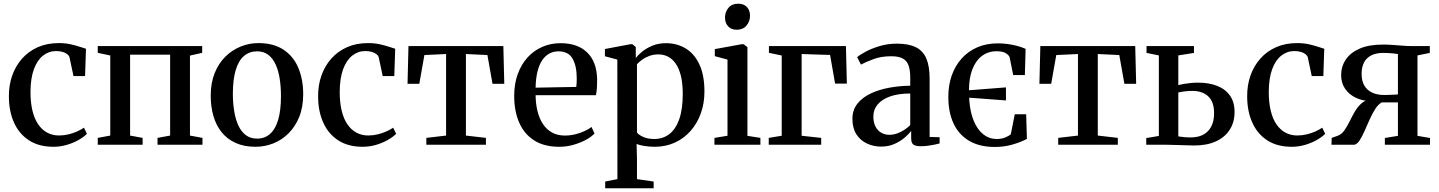

<svg xmlns="http://www.w3.org/2000/svg" viewBox="-20 -781 7764 1036"><path d="M268.5 11Q189.5 11 136 -24Q82.5 -59 55.2 -120.5Q28 -182 28 -260.5Q27.5 -321.5 46 -373.8Q64.5 -426 99.5 -465.2Q134.5 -504.5 184.2 -526.5Q234 -548.5 297.5 -548.5Q332 -548.5 360.2 -542.2Q388.5 -536 409.8 -528.8Q431 -521.5 444 -518L439 -370.5H376.5L355 -472Q353 -480.5 343.5 -488.2Q334 -496 318.5 -500.8Q303 -505.5 282.5 -505.5Q243.5 -505.5 212.2 -481Q181 -456.5 163 -407.8Q145 -359 144.5 -286Q144.5 -227.5 155.2 -183.2Q166 -139 186.5 -109.5Q207 -80 235.2 -65Q263.5 -50 298 -50Q325 -50 350.5 -56.2Q376 -62.5 397.2 -72.2Q418.5 -82 433 -92L449 -59Q433 -42.5 404.8 -26.2Q376.5 -10 341.2 0.5Q306 11 268.5 11Z M507.5 0V-37L575 -49.5V-481.5L507.5 -496V-532.5H1071V-496L1005 -481V-49.5L1072.5 -37V0H830V-37L898 -49.5V-486H682V-49.5L749.5 -37V0Z M1117 -264.5Q1117 -334 1138.5 -387Q1160 -440 1196.5 -475.8Q1233 -511.5 1279 -530Q1325 -548.5 1373.5 -548.5Q1457 -548.5 1510.8 -512.2Q1564.5 -476 1590.2 -413.8Q1616 -351.5 1616 -272.5Q1616 -203 1594.5 -150Q1573 -97 1536.5 -61Q1500 -25 1454 -7Q1408 11 1359.5 11Q1297 11 1251.2 -9.8Q1205.5 -30.5 1175.8 -67.8Q1146 -105 1131.5 -155.2Q1117 -205.5 1117 -264.5ZM1367 -33Q1408.5 -33 1437.2 -58.5Q1466 -84 1481 -134.8Q1496 -185.5 1496 -262.5Q1496 -312.5 1489.2 -356.2Q1482.5 -400 1467.2 -433.2Q1452 -466.5 1427.5 -485.2Q1403 -504 1367.5 -504Q1325.5 -504 1296.2 -478.8Q1267 -453.5 1251.8 -402.8Q1236.5 -352 1236.5 -275Q1236.5 -224.5 1243.8 -180.8Q1251 -137 1266.2 -103.8Q1281.5 -70.5 1306.5 -51.8Q1331.5 -33 1367 -33Z M1937 11Q1858 11 1804.5 -24Q1751 -59 1723.8 -120.5Q1696.5 -182 1696.5 -260.5Q1696 -321.5 1714.5 -373.8Q1733 -426 1768 -465.2Q1803 -504.5 1852.8 -526.5Q1902.5 -548.5 1966 -548.5Q2000.5 -548.5 2028.8 -542.2Q2057 -536 2078.2 -528.8Q2099.5 -521.5 2112.5 -518L2107.5 -370.5H2045L2023.5 -472Q2021.5 -480.5 2012 -488.2Q2002.5 -496 1987 -500.8Q1971.5 -505.5 1951 -505.5Q1912 -505.5 1880.8 -481Q1849.5 -456.5 1831.5 -407.8Q1813.5 -359 1813 -286Q1813 -227.5 1823.8 -183.2Q1834.5 -139 1855 -109.5Q1875.5 -80 1903.8 -65Q1932 -50 1966.5 -50Q1993.5 -50 2019 -56.2Q2044.5 -62.5 2065.8 -72.2Q2087 -82 2101.5 -92L2117.5 -59Q2101.5 -42.5 2073.2 -26.2Q2045 -10 2009.8 0.5Q1974.5 11 1937 11Z M2280.5 0V-37L2387 -49.5V-489.5L2270 -484L2242.5 -329H2179L2184 -532.5H2696L2701 -329H2637.5L2610 -484L2494 -489.5V-49.5L2602 -37V0Z M2997.5 11Q2916.5 11 2862.5 -23.2Q2808.5 -57.5 2781.5 -119.5Q2754.5 -181.5 2754.5 -263.5Q2754.5 -329.5 2774 -382.2Q2793.5 -435 2827.5 -472Q2861.5 -509 2907 -528.5Q2952.5 -548 3004.5 -548Q3096.5 -548 3148 -498.2Q3199.5 -448.5 3202 -355Q3202 -324.5 3200.5 -303.5Q3199 -282.5 3195.5 -267.5H2870Q2870.5 -220 2880.5 -180.2Q2890.5 -140.5 2910 -111.2Q2929.5 -82 2959 -65.8Q2988.5 -49.5 3028.5 -49.5Q3068.5 -49.5 3109 -63.8Q3149.5 -78 3171.5 -96L3188 -60.5Q3171 -42.5 3141 -26.2Q3111 -10 3073.8 0.5Q3036.5 11 2997.5 11ZM2870 -308 3089.5 -312Q3091 -322.5 3091.5 -334.8Q3092 -347 3092 -358Q3092 -425 3069.5 -464.5Q3047 -504 2993.5 -504Q2966 -504 2943.8 -491.8Q2921.5 -479.5 2905.2 -455.2Q2889 -431 2880 -394.2Q2871 -357.5 2870 -308Z M3245.5 235V198.5L3311.5 185.5L3311 -459.5L3244 -477.5V-516.5L3381.5 -542.5H3392L3410.5 -527.5V-468Q3422.5 -484 3445.5 -502.8Q3468.5 -521.5 3501 -534.8Q3533.5 -548 3573.5 -548Q3632.5 -548 3679.5 -519.8Q3726.5 -491.5 3753.8 -433.5Q3781 -375.5 3781 -286.5Q3781 -223.5 3761.5 -169.2Q3742 -115 3706.2 -74.5Q3670.5 -34 3621.2 -11.5Q3572 11 3512.5 11Q3484.5 11 3457 6.5Q3429.5 2 3415 -4L3417 78V185.5L3507 198.5V235ZM3510.5 -31Q3556.5 -31 3591 -57Q3625.5 -83 3644.8 -137Q3664 -191 3664 -273.5Q3664 -331 3654 -371.5Q3644 -412 3626 -437.8Q3608 -463.5 3584.2 -475.5Q3560.5 -487.5 3533 -487.5Q3505.5 -487.5 3482.5 -478.8Q3459.5 -470 3443 -457.5Q3426.5 -445 3417 -434.5V-66Q3425.5 -53.5 3450.8 -42.2Q3476 -31 3510.5 -31Z M3835 0V-37L3905.5 -48.5V-459.5L3837 -478V-516L3982.5 -542.5H3992.5L4013 -526.5V-48L4083 -37V0ZM3955 -620.5Q3925.5 -620.5 3908.8 -639Q3892 -657.5 3892 -686Q3892 -717 3910.8 -739Q3929.5 -761 3963 -761H3964Q3993.5 -761 4010.2 -743Q4027 -725 4027 -696.5Q4027 -665.5 4008 -643Q3989 -620.5 3956 -620.5Z M4128 0V-37L4198 -48.5V-481.5L4129 -496V-532.5H4544.5L4549.5 -330H4486L4459 -484.5L4305.5 -489.5V-48.5L4411 -37V0Z M4734 10Q4693.5 10 4658 -6.5Q4622.5 -23 4601 -56.2Q4579.5 -89.5 4579.5 -139.5Q4579.5 -188 4606.8 -222Q4634 -256 4679.2 -277Q4724.5 -298 4779.8 -308Q4835 -318 4891.5 -318.5V-361.5Q4891.5 -401 4882.8 -426.8Q4874 -452.5 4851.8 -465Q4829.5 -477.5 4789 -477.5Q4735 -477.5 4693.2 -462Q4651.5 -446.5 4625.5 -432.5L4605 -472.5Q4618.5 -484.5 4650.2 -501.8Q4682 -519 4725.8 -532.2Q4769.5 -545.5 4819.5 -545.5Q4883.5 -545.5 4922.5 -525.8Q4961.5 -506 4978.8 -464.2Q4996 -422.5 4996 -358V-42L5050 -40.5V-7Q5039 -4 5022.2 -0.5Q5005.5 3 4986.2 5.5Q4967 8 4949 8Q4922 8 4909.2 -0.2Q4896.5 -8.5 4896.5 -36.5V-74.5Q4885.5 -59.5 4862.8 -39.5Q4840 -19.5 4807.5 -4.8Q4775 10 4734 10ZM4779.5 -53.5Q4808 -53.5 4838 -68.2Q4868 -83 4891.5 -106V-276.5Q4827.5 -276.5 4783.2 -260.8Q4739 -245 4715.8 -217.5Q4692.5 -190 4692.5 -153Q4692.5 -120 4704 -98Q4715.5 -76 4735.2 -64.8Q4755 -53.5 4779.5 -53.5Z M5347.5 12Q5266 12 5210 -20.8Q5154 -53.5 5125.5 -114Q5097 -174.5 5097 -258.5Q5097 -322 5115.8 -374.8Q5134.5 -427.5 5169.8 -466.2Q5205 -505 5254 -526Q5303 -547 5363.5 -547Q5391 -547 5417.2 -543.5Q5443.5 -540 5467.8 -533.5Q5492 -527 5514 -517.5L5510 -376H5447L5428 -471Q5426 -481 5409.2 -492.8Q5392.5 -504.5 5357 -504.5Q5312 -504.5 5278.2 -479Q5244.5 -453.5 5226.5 -406.5Q5208.5 -359.5 5208.5 -294L5408 -309.5V-239L5209.5 -254Q5211.5 -205.5 5222.2 -164.8Q5233 -124 5252.2 -94Q5271.5 -64 5298.2 -47.5Q5325 -31 5358.5 -31Q5384 -31 5404 -39.2Q5424 -47.5 5434 -56L5455.5 -164.5H5517L5521 -31.5Q5487 -13.5 5442.5 -0.8Q5398 12 5347.5 12Z M5690 0V-37L5796.5 -49.5V-489.5L5679.5 -484L5652 -329H5588.5L5593.5 -532.5H6105.5L6110.5 -329H6047L6019.5 -484L5903.5 -489.5V-49.5L6011.5 -37V0Z M6165 0V-36L6233 -47.5V-482L6166.5 -495.5V-532.5H6422.5V-495.5L6338 -482V-322Q6351.5 -325.5 6368 -328.2Q6384.5 -331 6404 -333Q6423.5 -335 6444 -335Q6504.5 -335 6548.8 -317.2Q6593 -299.5 6617.2 -264.5Q6641.5 -229.5 6641.5 -176.5Q6641.5 -121.5 6615.2 -80.8Q6589 -40 6540.5 -18Q6492 4 6424.5 4Q6412 4 6391.8 3.2Q6371.5 2.5 6349 2Q6326.5 1.5 6306 0.8Q6285.5 0 6272 0ZM6404.5 -39.5Q6465.5 -39.5 6498.2 -73.8Q6531 -108 6531 -170.5Q6531 -232 6499.2 -261.2Q6467.5 -290.5 6414 -290.5Q6394 -290.5 6373.5 -288Q6353 -285.5 6338 -282V-45Q6350.5 -43 6368 -41.2Q6385.5 -39.5 6404.5 -39.5Z M6950 11Q6871 11 6817.5 -24Q6764 -59 6736.8 -120.5Q6709.5 -182 6709.5 -260.5Q6709 -321.5 6727.5 -373.8Q6746 -426 6781 -465.2Q6816 -504.5 6865.8 -526.5Q6915.5 -548.5 6979 -548.5Q7013.5 -548.5 7041.8 -542.2Q7070 -536 7091.2 -528.8Q7112.5 -521.5 7125.5 -518L7120.5 -370.5H7058L7036.5 -472Q7034.5 -480.5 7025 -488.2Q7015.5 -496 7000 -500.8Q6984.5 -505.5 6964 -505.5Q6925 -505.5 6893.8 -481Q6862.5 -456.5 6844.5 -407.8Q6826.5 -359 6826 -286Q6826 -227.5 6836.8 -183.2Q6847.5 -139 6868 -109.5Q6888.5 -80 6916.8 -65Q6945 -50 6979.5 -50Q7006.5 -50 7032 -56.2Q7057.5 -62.5 7078.8 -72.2Q7100 -82 7114.5 -92L7130.5 -59Q7114.5 -42.5 7086.2 -26.2Q7058 -10 7022.8 0.5Q6987.5 11 6950 11Z M7164.5 0 7165.5 -37 7197 -48Q7218.5 -55.5 7233.5 -76.8Q7248.5 -98 7261.8 -125Q7275 -152 7290.2 -178.5Q7305.5 -205 7327 -223.8Q7348.5 -242.5 7380 -246.5L7384 -235Q7337 -235 7298.8 -252.2Q7260.5 -269.5 7238.5 -301.2Q7216.5 -333 7216.5 -375.5Q7216.5 -421.5 7241.2 -459Q7266 -496.5 7316 -518.5Q7366 -540.5 7442 -540.5Q7468 -540.5 7495.5 -538.5Q7523 -536.5 7548.8 -534.5Q7574.5 -532.5 7593 -532.5H7695V-495.5L7628.5 -482V-48L7696 -36.5V0H7452.5V-36.5L7523 -48V-228.5H7435.5Q7416.5 -218 7400.5 -192.8Q7384.5 -167.5 7370.2 -135.8Q7356 -104 7342.8 -73.8Q7329.5 -43.5 7315.8 -22.8Q7302 -2 7287 0ZM7448 -268.5Q7459.5 -268.5 7474 -269Q7488.5 -269.5 7502 -270.2Q7515.5 -271 7523 -271.5V-489.5Q7514.5 -491 7500.8 -492.5Q7487 -494 7472 -494.8Q7457 -495.5 7444 -495.5Q7405.5 -495.5 7379.2 -482.2Q7353 -469 7340 -443.8Q7327 -418.5 7327 -382Q7327 -344.5 7341.8 -319.2Q7356.5 -294 7384 -281.2Q7411.5 -268.5 7448 -268.5Z"/></svg>

Font: Merriweather 72pt Medium
Style: Regular
Weight: 500
Version: Version 2.100